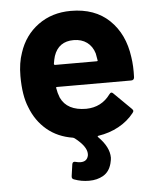

<svg xmlns="http://www.w3.org/2000/svg" viewBox="-52 -567 647 798"><g transform="rotate(-5 272.0 -168.0)"><path d="M511 -225Q510 -213 498 -213H189Q183 -213 185 -208Q188 -188 196 -168Q222 -112 302 -112Q366 -113 403 -164Q407 -170 412 -170Q415 -170 419 -166L491 -95Q496 -90 496 -86Q496 -84 492 -78Q466 -45 427.5 -24Q389 -3 343 4Q336 5 341 10Q386 55 386 99Q386 107 382 123Q373 157 347.5 172Q322 187 288 187Q255 187 226 176Q215 173 217 161L224 112Q225 106 229 104Q233 102 239 104Q249 107 259 107Q285 107 291 84Q292 81 292 75Q292 44 243 6L237 3Q173 -7 128.5 -44.5Q84 -82 62 -140Q41 -190 41 -271Q41 -326 56 -368Q79 -439 136.5 -481Q194 -523 273 -523Q373 -523 433.5 -465Q494 -407 507 -310Q513 -272 511 -225ZM191 -342Q187 -329 184 -310Q184 -305 189 -305H362Q368 -305 366 -310Q361 -339 361 -338Q352 -368 329.5 -384.5Q307 -401 274 -401Q211 -401 191 -342Z"/></g></svg>

Font: Amber EN
Style: Bold
Weight: 700
Designer: Jeremy Tribby
Foundry: Tribby Type
Version: Version 1.408 November 24, 2021